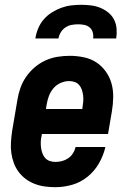

<svg xmlns="http://www.w3.org/2000/svg" viewBox="-20 -770 540 798"><path d="M210 8Q188 8 166 5Q144 2 123.5 -6Q103 -14 86.5 -26.5Q70 -39 57.5 -55.5Q45 -72 37.5 -92.5Q30 -113 27 -134.5Q24 -156 25.5 -178.5Q27 -201 30 -223L52 -353Q56 -379 64.5 -403.5Q73 -428 88 -450Q103 -472 124 -490Q145 -508 169.5 -519Q194 -530 219.5 -534Q245 -538 270 -538Q299 -538 328 -532Q357 -526 380 -511Q403 -496 419.5 -473Q436 -450 443.5 -423Q451 -396 450.5 -366Q450 -336 445 -307L429 -213H154L153 -206Q150 -194 149.5 -181.5Q149 -169 150.5 -157Q152 -145 156 -133.5Q160 -122 167.5 -113.5Q175 -105 186.5 -101Q198 -97 210 -97Q224 -97 237.5 -100.5Q251 -104 263 -112Q275 -120 283 -132.5Q291 -145 294 -159H418Q410 -124 391.5 -91.5Q373 -59 344 -35.5Q315 -12 280 -2Q245 8 210 8ZM171 -317H322L323 -324Q325 -336 326 -348.5Q327 -361 325.5 -373Q324 -385 320.5 -396Q317 -407 309.5 -416Q302 -425 291 -429Q280 -433 267 -433Q250 -433 232.5 -425.5Q215 -418 202.5 -403.5Q190 -389 183.5 -371.5Q177 -354 174 -336ZM127 -610Q130 -631 138.5 -651.5Q147 -672 161.5 -689Q176 -706 195 -718Q214 -730 234.5 -737.5Q255 -745 276 -747.5Q297 -750 318 -750Q338 -750 358.5 -747.5Q379 -745 397 -737.5Q415 -730 430 -718Q445 -706 454 -688.5Q463 -671 464.5 -650.5Q466 -630 463 -610H367Q369 -623 365.5 -635.5Q362 -648 352.5 -656Q343 -664 330.5 -666.5Q318 -669 305 -669Q291 -669 277.5 -666.5Q264 -664 252 -656Q240 -648 232.5 -635.5Q225 -623 223 -610Z"/></svg>

Font: Iosevka Curly XBdObl
Style: Regular
Weight: 800
Italic angle: -9°
Monospace: yes
Designer: Belleve Invis
Foundry: Belleve Invis
Version: Version 11.1.0; ttfautohint (v1.8.3)